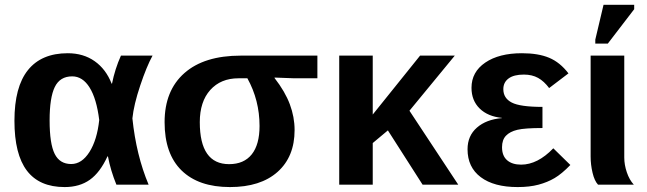

<svg xmlns="http://www.w3.org/2000/svg" viewBox="-20 -756 2649 786"><path d="M419.9 -115.7Q389.6 -49.8 347.7 -20Q305.7 9.8 244.6 9.8Q141.1 9.8 90.1 -57.4Q39.1 -124.5 39.1 -261.7Q39.1 -400.4 94.5 -469.2Q149.9 -538.1 257.3 -538.1Q321.3 -538.1 367.4 -505.6Q413.6 -473.1 437 -413.6H438.5Q450.7 -474.1 475.1 -528.3H604.5Q580.1 -483.9 554 -405.8Q527.8 -327.6 522 -271.5Q537.6 -120.6 588.4 0H456.5Q432.6 -58.6 421.9 -115.7ZM183.1 -263.2Q183.1 -167.5 203.9 -126Q224.6 -84.5 271.5 -84.5Q314.9 -84.5 346.2 -133.8Q377.4 -183.1 386.2 -264.6Q375.5 -351.6 346.9 -397.5Q318.4 -443.4 275.4 -443.4Q225.6 -443.4 204.3 -399.9Q183.1 -356.4 183.1 -263.2Z M1186 -223.6Q1186 -114.3 1116.2 -52.2Q1046.4 9.8 921.4 9.8Q793 9.8 723.4 -58.1Q653.8 -126 653.8 -255.9Q653.8 -385.3 734.9 -456.8Q815.9 -528.3 965.8 -528.3H1279.3V-435.5H1184.1L1104 -438.5V-436.5Q1147 -381.3 1166.5 -329.1Q1186 -276.9 1186 -223.6ZM1042.5 -240.2Q1042.5 -345.7 992.7 -435.5H956.5Q883.8 -435.5 840.8 -387.7Q797.9 -339.8 797.9 -255.9Q797.9 -84 918 -84Q978.5 -84 1010.5 -124Q1042.5 -164.1 1042.5 -240.2Z M1710 0 1567.9 -222.2 1505.9 -170.4V0H1368.7V-528.3H1505.9V-287.1L1699.7 -528.3H1841.8L1656.2 -302.7L1856 0Z M2113.3 -82Q2180.7 -82 2245.1 -148.9L2314.9 -80.6Q2279.3 -43.9 2250.2 -26.9Q2221.2 -9.8 2184.6 0Q2147.9 9.8 2099.1 9.8Q2002 9.8 1948 -30.8Q1894 -71.3 1894 -145Q1894 -200.2 1932.4 -233.6Q1970.7 -267.1 2034.7 -272.5V-273.4Q1976.6 -279.3 1943.4 -312Q1910.2 -344.7 1910.2 -396.5Q1910.2 -461.4 1966.6 -499.8Q2022.9 -538.1 2116.7 -538.1Q2183.6 -538.1 2228 -519.5Q2272.5 -501 2307.1 -455.6L2228 -395.5Q2207.5 -423.3 2182.9 -437Q2158.2 -450.7 2124.5 -450.7Q2083.5 -450.7 2062 -434.8Q2040.5 -418.9 2040.5 -391.1Q2040.5 -354 2075 -336.2Q2109.4 -318.4 2200.7 -318.4V-231.9Q2128.4 -231.9 2097.9 -224.6Q2067.4 -217.3 2051.3 -200.4Q2035.2 -183.6 2035.2 -153.3Q2035.2 -118.2 2055.9 -100.1Q2076.7 -82 2113.3 -82Z M2428.2 0Q2413.6 -15.6 2405.8 -48.6Q2397.9 -81.5 2397.9 -115.2V-528.3H2535.6V-110.8Q2535.6 -81.5 2546.1 -50.5Q2556.6 -19.5 2574.7 0ZM2417 -577.6V-593.8L2450.7 -736.3H2576.2V-718.3L2468.3 -577.6Z"/></svg>

Font: Liberation Sans
Style: Bold
Weight: 700
Designer: Steve Matteson
Foundry: Ascender Corporation
Version: Version 2.1.5